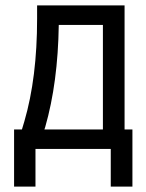

<svg xmlns="http://www.w3.org/2000/svg" viewBox="-20 -550 540 709"><path d="M32 139V-72H61L70 -102Q117 -263 117 -481V-530H440V-72H469V139H389V0H111V139ZM144 -72H360V-458H197Q194 -245 147 -81Z"/></svg>

Font: Iosevka SS01
Style: Regular
Weight: 400
Monospace: yes
Designer: Belleve Invis
Foundry: Belleve Invis
Version: 2.3.3; ttfautohint (v1.8.3)